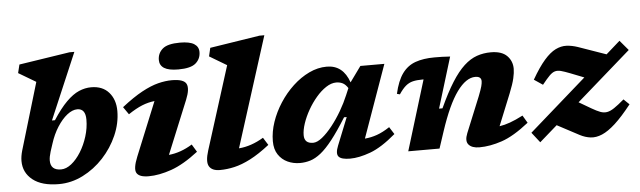

<svg xmlns="http://www.w3.org/2000/svg" viewBox="-48 -923 3719 1116"><g transform="rotate(-5 1811.5 -365.0)"><path d="M176.5 -590.5Q167 -596.5 148.5 -607.2Q130 -618 110 -630Q90 -642 75.5 -650.5L87.5 -699.5L383.5 -745H412L247.5 -359H265Q308 -425.5 346 -463.2Q384 -501 419.5 -516.2Q455 -531.5 491 -531.5Q557.5 -531.5 594.2 -489.5Q631 -447.5 631 -381Q631 -309.5 600.2 -239.2Q569.5 -169 516.8 -112Q464 -55 396.5 -21Q329 13 256 13Q157 13 103.8 -29.2Q50.5 -71.5 50.5 -139.5Q50.5 -167 60 -200ZM224 -179.5Q214.5 -148.5 214.5 -128Q214.5 -71 276 -71Q306 -71 336.5 -95.2Q367 -119.5 392 -159.8Q417 -200 432.2 -248.8Q447.5 -297.5 447.5 -346.5Q447.5 -411 399.5 -411Q371 -411 340.2 -386.8Q309.5 -362.5 282.5 -320.2Q255.5 -278 238.5 -224Z M897 -655Q897 -694 926 -719.5Q955 -745 1028 -745Q1084 -745 1110.2 -728.5Q1136.5 -712 1136.5 -681Q1136.5 -641.5 1107.5 -616Q1078.5 -590.5 1005.5 -590.5Q949.5 -590.5 923.2 -607Q897 -623.5 897 -655ZM723.5 -107 851 -419.5Q814 -415.5 778 -401Q742 -386.5 696.5 -356L666 -400Q733.5 -453 786.2 -481.5Q839 -510 881.8 -520.8Q924.5 -531.5 961.5 -531.5Q1031 -531.5 1045.8 -502.8Q1060.5 -474 1035 -411.5L907.5 -100.5Q976.5 -107 1044.5 -149L1071.5 -104.5Q985 -37.5 912.8 -12.2Q840.5 13 779.5 13Q725 13 710 -12.2Q695 -37.5 723.5 -107Z M1290 -590.5Q1281 -596 1262.5 -607Q1244 -618 1223.8 -630Q1203.5 -642 1189.5 -650.5L1201 -699.5L1492 -745H1520.5L1316.5 -103Q1388 -108.5 1460.5 -152L1488 -108Q1426 -59.5 1375 -33.2Q1324 -7 1280.2 3Q1236.5 13 1195.5 13Q1149.5 13 1133 -14.2Q1116.5 -41.5 1137 -106Z M1891.5 -68.5 1956 -229.5H1940.5Q1892 -151.5 1854.2 -103.5Q1816.5 -55.5 1784.5 -30.2Q1752.5 -5 1723 4Q1693.5 13 1662.5 13Q1624 13 1590.8 -2.2Q1557.5 -17.5 1536.8 -48.5Q1516 -79.5 1516 -127Q1516 -181.5 1535.2 -238.2Q1554.5 -295 1588.5 -347.5Q1622.5 -400 1667 -441.5Q1711.5 -483 1762.2 -507.2Q1813 -531.5 1865.5 -531.5Q1960.5 -531.5 1996 -428.5L2061 -518.5H2201L2050.5 -95.5Q2087 -98.5 2121.8 -110.8Q2156.5 -123 2196.5 -149.5L2223.5 -107Q2140.5 -36 2073.8 -11.5Q2007 13 1955 13Q1904 13 1888.5 -5Q1873 -23 1891.5 -68.5ZM1697.5 -146Q1697.5 -97.5 1749 -97.5Q1772.5 -97.5 1802 -121.2Q1831.5 -145 1862 -183.5Q1892.5 -222 1919 -267.5Q1945.5 -313 1963.5 -356.5L1980.5 -396.5Q1966 -419 1949.2 -427Q1932.5 -435 1912.5 -435Q1883.5 -435 1853 -415Q1822.5 -395 1794.8 -362.5Q1767 -330 1745 -291.2Q1723 -252.5 1710.2 -214.2Q1697.5 -176 1697.5 -146Z M2275.5 -334 2258.5 -338.5Q2275.5 -414 2306 -455.8Q2336.5 -497.5 2383 -514Q2429.5 -530.5 2494 -530.5Q2520.5 -530.5 2538.8 -530Q2557 -529.5 2585.5 -527.5L2495 -231.5H2515Q2556 -321 2593 -379.5Q2630 -438 2666.2 -471.2Q2702.5 -504.5 2741 -518Q2779.5 -531.5 2823 -531.5Q2886 -531.5 2916.8 -500.8Q2947.5 -470 2947.5 -424.5Q2947.5 -401.5 2940 -369Q2932.5 -336.5 2911.5 -284L2836.5 -99Q2865 -103 2898 -114.8Q2931 -126.5 2974.5 -149L3000.5 -105Q2911 -34 2841.2 -10.5Q2771.5 13 2709.5 13Q2666 13 2647 -8.8Q2628 -30.5 2646 -75L2731 -283Q2746 -321.5 2750.8 -339.5Q2755.5 -357.5 2755.5 -369Q2755.5 -397 2720.5 -397Q2666.5 -397 2613.2 -323.5Q2560 -250 2510 -98.5L2477.5 0H2295L2420 -408.5H2413.5Q2380.5 -408.5 2357.5 -403Q2334.5 -397.5 2315.5 -381.5Q2296.5 -365.5 2275.5 -334Z M3017.5 -45 3352 -338.5 3272 -370Q3240 -382.5 3220 -387.8Q3200 -393 3184.5 -388.5Q3169 -384 3152 -366.8Q3135 -349.5 3109 -317L3058.5 -351Q3099 -421.5 3133.8 -461.2Q3168.5 -501 3200.8 -516.8Q3233 -532.5 3264.5 -531Q3296 -529.5 3330 -518L3492.5 -461L3574 -533L3623 -475L3306 -197.5L3377 -156Q3406 -139 3426.8 -131.2Q3447.5 -123.5 3466.5 -126.8Q3485.5 -130 3509 -145.8Q3532.5 -161.5 3567.5 -191.5L3600 -160Q3546.5 -92 3503.8 -53Q3461 -14 3425.5 1Q3390 16 3358.5 12.2Q3327 8.5 3295.5 -8L3167.5 -76L3064 14.5Z"/></g></svg>

Font: Newsreader 6pt
Style: Bold Italic
Weight: 700
Italic angle: -17°
Designer: Hugues Gentile
Foundry: Production Type
Version: Version 1.003; ttfautohint (v1.8.3)